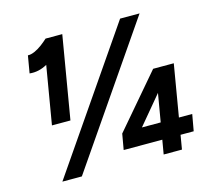

<svg xmlns="http://www.w3.org/2000/svg" viewBox="-101 -822 1043 943"><g transform="rotate(-15 421.0 -350.0)"><path d="M126 -280 188 -647 206 -700H291L220 -280ZM86 -555 101 -643Q116 -642 135.5 -650.5Q155 -659 173.5 -673Q192 -687 206 -700L262 -639Q219 -599 175.5 -574.5Q132 -550 86 -555ZM104 0 585 -700H684L203 0ZM516 -115 449 -152 678 -420 725 -365ZM435 -72 449 -152 502 -156H806L791 -72ZM619 0 682 -368 678 -420H783L712 0Z"/></g></svg>

Font: Figtree
Style: Bold Italic
Weight: 700
Italic angle: -9.5°
Foundry: Erik Kennedy
Version: Version 2.001;gftools[0.9.30]